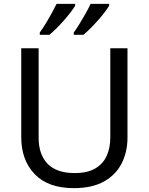

<svg xmlns="http://www.w3.org/2000/svg" viewBox="-20 -964 771 994"><path d="M640 -252Q640 -178 610 -118.5Q580 -59 518.5 -24.5Q457 10 362 10Q229 10 159.5 -62.5Q90 -135 90 -254V-714H180V-251Q180 -164 226.5 -116Q273 -68 367 -68Q432 -68 472.5 -91.5Q513 -115 532 -156.5Q551 -198 551 -252V-714H640ZM545 -934Q537 -921 522 -901Q507 -881 487.5 -859Q468 -837 448.5 -817.5Q429 -798 412 -784H362V-796Q376 -815 392 -841Q408 -867 423.5 -894.5Q439 -922 449 -944H545ZM369 -934Q361 -921 346 -901Q331 -881 311.5 -859Q292 -837 272.5 -817.5Q253 -798 236 -784H186V-796Q200 -815 216 -841Q232 -867 247 -894.5Q262 -922 273 -944H369Z"/></svg>

Font: Noto Sans Khmer UI
Style: Regular
Weight: 400
Designer: Danh Hong and the Monotype Design Team
Foundry: Monotype Imaging Inc.
Version: Version 2.002